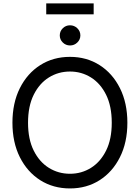

<svg xmlns="http://www.w3.org/2000/svg" viewBox="-20 -1062 796 1093"><path d="M378.4 10.7Q283.2 10.7 209.2 -36.1Q135.3 -83 93 -167.2Q50.8 -251.5 50.8 -363.3Q50.8 -475.6 93 -560.1Q135.3 -644.5 209.2 -691.4Q283.2 -738.3 378.4 -738.3Q473.1 -738.3 546.9 -691.4Q620.6 -644.5 662.8 -560.1Q705.1 -475.6 705.1 -363.3Q705.1 -251.5 662.8 -167.2Q620.6 -83 546.9 -36.1Q473.1 10.7 378.4 10.7ZM378.4 -72.8Q443.8 -72.8 497.8 -106.4Q551.8 -140.1 584 -204.8Q616.2 -269.5 616.2 -363.3Q616.2 -457.5 584 -522.5Q551.8 -587.4 497.8 -621.1Q443.8 -654.8 378.4 -654.8Q312.5 -654.8 258.3 -621.1Q204.1 -587.4 171.9 -522.5Q139.6 -457.5 139.6 -363.3Q139.6 -269.5 171.9 -204.8Q204.1 -140.1 258.3 -106.4Q312.5 -72.8 378.4 -72.8ZM378.9 -803.2Q354.5 -803.2 337.4 -820.1Q320.3 -836.9 320.3 -860.4Q320.3 -884.3 337.4 -901.1Q354.5 -918 378.4 -918Q402.8 -918 420.2 -901.1Q437.5 -884.3 437.5 -860.4Q437.5 -836.9 420.2 -820.1Q402.8 -803.2 378.9 -803.2ZM513.2 -1042.5V-980.5H243.2V-1042.5Z"/></svg>

Font: Inter 24pt
Style: Regular
Weight: 400
Designer: Rasmus Andersson
Foundry: rsms
Version: Version 4.001;git-66647c0bb